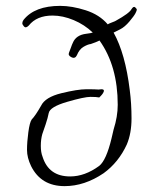

<svg xmlns="http://www.w3.org/2000/svg" viewBox="-20 -619 535 654"><path d="M422 -312Q428 -266 428 -215.5Q428 -165 412 -127Q384 -66 333 -29Q268 15 200 15Q120 15 86 -53Q72 -82 72 -108.5Q72 -135 76.5 -168.5Q81 -202 88 -212Q100 -224 120 -259Q134 -288 189 -301.5Q244 -315 274.5 -315Q305 -315 316 -314Q338 -318 333 -306Q330 -298 318 -287Q309 -289 288 -289Q267 -289 208.5 -272Q150 -255 146 -234Q143 -218 135.5 -195.5Q128 -173 124 -162Q119 -144 119 -122Q119 -100 125 -85Q146 -18 219 -18Q269 -18 318 -54Q342 -73 360 -148Q366 -174 367 -178Q381 -222 381 -262Q381 -394 319 -481Q307 -475 289 -469Q279 -468 264.5 -459.5Q250 -451 242 -431Q236 -418 223.5 -424Q211 -430 215 -439.5Q219 -449 222 -458Q225 -467 228 -473Q239 -500 274 -504Q290 -506 296 -508Q268 -535 231 -550.5Q194 -566 159 -566Q105 -566 78 -532Q68 -522 62 -528.5Q56 -535 56 -540Q56 -545 60 -551Q98 -599 185 -599Q225 -599 272 -584Q319 -569 347 -536Q349 -538 361 -542.5Q373 -547 374 -548Q421 -574 428 -588Q435 -599 440.5 -594Q446 -589 446 -586Q446 -583 441.5 -574Q437 -565 421 -546Q405 -527 389 -519L367 -508Q407 -436 422 -312Z"/></svg>

Font: Ruge Boogie
Style: Regular
Weight: 400
Version: Version 1.003